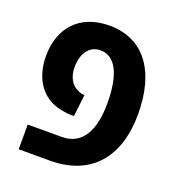

<svg xmlns="http://www.w3.org/2000/svg" viewBox="-115 -703 729 795"><g transform="rotate(20 249.5 -305.0)"><path d="M55 0H192C375 0 470 -118 470 -305C470 -496 385 -610 234 -610C106 -610 29 -529 29 -402C29 -302 79 -232 160 -214C188 -208 210 -206 223 -208L234 -304C223 -304 213 -306 204 -312C175 -323 156 -357 156 -398C156 -460 185 -501 234 -501C301 -501 335 -428 335 -305C335 -186 296 -109 205 -109H55Z"/></g></svg>

Font: Noto Sans Hebrew ExtraCondensed SemiBold
Style: Regular
Weight: 600
Width: 2
Designer: Ben Nathan
Foundry: Google LLC
Version: Version 3.001